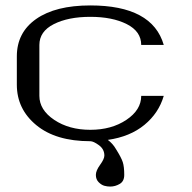

<svg xmlns="http://www.w3.org/2000/svg" viewBox="-20 -520 706 707"><path d="M583 -354.5H500Q500 -404.3 446.8 -431.2Q393.6 -458 312.5 -458Q231.4 -458 178.2 -431.2Q125 -404.3 125 -354.5V-167Q125 -115.2 179.7 -78.6Q234.4 -42 312.5 -42Q390.6 -42 445.3 -78.6Q500 -115.2 500 -167H583Q564.5 -103.5 511.7 -60.1Q459 -16.6 377 -4.9Q395.5 8.8 407.2 29.3Q426.8 60.5 432.1 77.1Q437.5 93.8 437.5 124Q437.5 147.5 420.9 157.2Q404.3 167 385.7 167Q375 167 364.3 164.1Q353.5 161.1 343.3 150.9Q333 140.6 333 124Q333 108.4 348.6 86.9Q364.3 65.4 364.3 52.7Q364.3 29.3 344.2 14.6Q324.2 0 312.5 0Q185.5 0 113.8 -59.1Q42 -118.2 42 -208V-312.5Q42 -400.4 113.3 -450.2Q184.6 -500 312.5 -500Q541 -500 583 -354.5Z"/></svg>

Font: okolaks
Style: Regular
Weight: 500
Version: Version 000.6.0